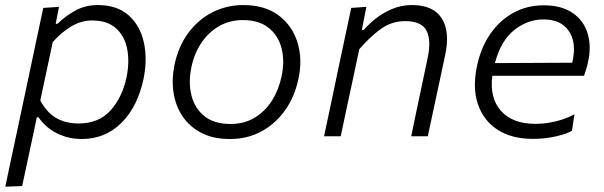

<svg xmlns="http://www.w3.org/2000/svg" viewBox="-22 -526 2330 741"><path d="M-1.5 194.5Q10 139.5 21.2 86.5Q32.5 33.5 45.5 -27L97 -269.5Q107 -316.5 119.2 -374.5Q131.5 -432.5 145 -495.5L205.5 -499.5L193 -434.5H200.5Q228 -462.5 267.5 -484.5Q307 -506.5 355.5 -506.5Q430 -506.5 474.5 -466.8Q519 -427 533.2 -362.2Q547.5 -297.5 532 -222Q509.5 -114.5 446.8 -52Q384 10.5 293.5 10.5Q241 10.5 197 -12Q153 -34.5 126.5 -73.5H120L110 -25Q97.5 33.5 86.5 85Q75.5 136.5 63.5 192ZM281 -49.5Q360 -49.5 405.2 -100.5Q450.5 -151.5 466.5 -228.5Q478.5 -287.5 468.8 -337.2Q459 -387 425.5 -417Q392 -447 333.5 -447Q292.5 -447 254.5 -425Q216.5 -403 181.5 -363.5L133.5 -138.5Q158 -92 194.5 -70.8Q231 -49.5 281 -49.5Z M865.5 10.5Q801 10.5 755.2 -13.2Q709.5 -37 682.5 -77.2Q655.5 -117.5 647.8 -168.5Q640 -219.5 651 -274Q666.5 -348 705.5 -400Q744.5 -452 799.2 -479.2Q854 -506.5 916.5 -506.5Q1000.5 -506.5 1053.5 -466.5Q1106.5 -426.5 1126.2 -361.8Q1146 -297 1130 -222.5Q1115.5 -153 1078.5 -100.8Q1041.5 -48.5 987.2 -19Q933 10.5 865.5 10.5ZM868 -47.5Q921 -47.5 961.5 -72.2Q1002 -97 1028 -138.5Q1054 -180 1064.5 -230.5Q1077.5 -291 1064.5 -340.2Q1051.5 -389.5 1014.2 -419Q977 -448.5 916 -448.5Q863.5 -448.5 822.5 -424.5Q781.5 -400.5 754.2 -359.2Q727 -318 716.5 -265.5Q704.5 -208 716.8 -158.2Q729 -108.5 766.5 -78Q804 -47.5 868 -47.5Z M1228.5 0Q1240.5 -56 1251.5 -107.5Q1262.5 -159 1275 -219.5L1285.5 -269.5Q1295.5 -316.5 1307.8 -374.5Q1320 -432.5 1333.5 -495.5L1392 -499.5L1374.5 -410.5H1382Q1399 -431 1426.8 -453.2Q1454.5 -475.5 1490.5 -491Q1526.5 -506.5 1568 -506.5Q1650.5 -506.5 1683 -455Q1715.5 -403.5 1696 -313Q1691.5 -292 1686.8 -270Q1682 -248 1676 -219.5Q1663 -159 1652 -107.5Q1641 -56 1629 0H1565Q1576.5 -56 1587.2 -107Q1598 -158 1610.5 -217L1628.5 -302.5Q1643 -370.5 1624 -407.5Q1605 -444.5 1542 -444.5Q1488.5 -444.5 1446 -413Q1403.5 -381.5 1364.5 -336L1339.5 -218Q1326.5 -158 1315.5 -106.8Q1304.5 -55.5 1293 0Z M2035 10Q1953 10 1898.5 -25.2Q1844 -60.5 1822.5 -123.8Q1801 -187 1819 -271.5Q1834 -343 1870.5 -395.5Q1907 -448 1959.8 -476.8Q2012.5 -505.5 2076 -505.5Q2145 -505.5 2187.8 -476.2Q2230.5 -447 2245.8 -397.2Q2261 -347.5 2247.5 -287Q2245 -274 2240.5 -259.5Q2236 -245 2232 -233.5H1878Q1867 -148 1911.5 -98Q1956 -48 2044.5 -48Q2082 -48 2122.2 -57.5Q2162.5 -67 2195 -85L2185.5 -21.5Q2167.5 -10 2125 0Q2082.5 10 2035 10ZM2075.5 -451Q2014 -451 1962.5 -410Q1911 -369 1888 -282.5L2186.5 -284Q2187.5 -289.5 2188.5 -294Q2203 -363 2172.8 -407Q2142.5 -451 2075.5 -451Z"/></svg>

Font: Commissioner Light
Style: Italic
Weight: 300
Italic angle: -12°
Designer: Kostas Bartsokas
Foundry: Kostas Bartsokas
Version: Version 1.000; ttfautohint (v1.8.3)